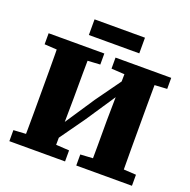

<svg xmlns="http://www.w3.org/2000/svg" viewBox="-142 -957 1085 1095"><g transform="rotate(20 401.0 -409.5)"><path d="M103 0Q104 -50 104.5 -99.5Q105 -149 105 -199Q105 -249 105 -299V-356Q105 -406 105 -455.5Q105 -505 104.5 -555Q104 -605 103 -655H292Q291 -581 290.5 -506Q290 -431 290 -356L286 0ZM510 0Q511 -74 511 -149Q511 -224 511 -301L516 -655H698Q698 -606 697.5 -556Q697 -506 697 -456Q697 -406 697 -356V-299Q697 -250 697 -200Q697 -150 697.5 -100Q698 -50 698 0ZM29 0V-67L163 -75H233L367 -67V0ZM29 -588V-655H367V-588L233 -580H163ZM435 0V-67L568 -75H637L773 -67V0ZM435 -588V-655H773V-588L637 -580H568ZM256 -71 229 -179H267L406 -388L546 -583L567 -467H529L392 -262ZM248 -724V-819H554V-724Z"/></g></svg>

Font: Source Serif 4 ExtraBold
Style: Regular
Weight: 800
Designer: Frank Grießhammer
Foundry: Adobe Systems Incorporated
Version: Version 4.004;hotconv 1.0.116;makeotfexe 2.5.65601